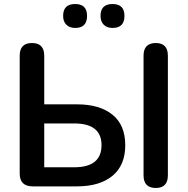

<svg xmlns="http://www.w3.org/2000/svg" viewBox="-20 -927 934 955"><path d="M143 0Q78 0 78 -64V-650Q78 -713 139 -713Q200 -713 200 -650V-408H363Q476 -408 539.5 -356.5Q603 -305 603 -205Q603 -105 539.5 -52.5Q476 0 363 0ZM200 -95H349Q485 -95 485 -205Q485 -313 349 -313H200ZM755 8Q694 8 694 -55V-650Q694 -713 755 -713Q815 -713 815 -650V-55Q815 8 755 8ZM540 -788Q512 -788 496 -804Q480 -820 480 -848Q480 -907 540 -907Q599 -907 599 -848Q599 -788 540 -788ZM354 -788Q326 -788 310 -804Q294 -820 294 -848Q294 -907 354 -907Q413 -907 413 -848Q413 -788 354 -788Z"/></svg>

Font: Chiron GoRound TC M
Style: Regular
Weight: 500
Designer: Ryoko NISHIZUKA 西塚涼子 (kana, bopomofo & ideographs); Paul D. Hunt (Latin, Greek & Cyrillic); Sandoll Communications 산돌커뮤니
Foundry: Adobe
Version: Version 1.000;hotconv 1.1.1;makeotfexe 2.6.0